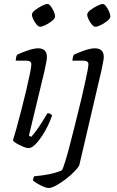

<svg xmlns="http://www.w3.org/2000/svg" viewBox="-20 -742 585 962"><path d="M124 0Q112 0 94.5 -7.5Q77 -15 62 -24Q47 -33 45 -39Q51 -57 62 -97Q73 -137 86 -187Q99 -237 110.5 -285.5Q122 -334 129.5 -370.5Q137 -407 137 -419Q137 -430 130 -434Q123 -438 112 -438H59Q59 -446 61 -455Q63 -464 66 -468Q89 -479 120 -489.5Q151 -500 171 -500Q215 -500 215 -456Q215 -439 202 -382.5Q189 -326 168.5 -243.5Q148 -161 125 -63L136 -56Q145 -65 160.5 -86Q176 -107 191.5 -131.5Q207 -156 218 -175Q226 -175 232 -171.5Q238 -168 241 -164Q234 -142 221 -114.5Q208 -87 190.5 -60.5Q173 -34 155.5 -17Q138 0 124 0ZM181 -608Q173 -608 163.5 -619Q154 -630 147 -644.5Q140 -659 140 -669Q140 -679 156 -691.5Q172 -704 190.5 -713Q209 -722 218 -722Q226 -722 234.5 -710.5Q243 -699 249.5 -684.5Q256 -670 256 -660Q256 -650 241.5 -638Q227 -626 209 -617Q191 -608 181 -608ZM223 200Q214 200 198.5 193.5Q183 187 167.5 178Q152 169 145 162Q147 147 152 141Q192 138 228 130.5Q264 123 291 111Q296 101 306 69.5Q316 38 327.5 -6Q339 -50 351.5 -99.5Q364 -149 375 -195Q382 -221 390 -256Q398 -291 405.5 -325Q413 -359 418 -384.5Q423 -410 423 -419Q423 -430 416 -434Q409 -438 398 -438H343Q343 -444 345 -453.5Q347 -463 350 -468Q376 -480 405.5 -490Q435 -500 455 -500Q500 -500 500 -456Q500 -449 496.5 -430Q493 -411 488 -388L377 87Q372 97 354 116Q336 135 311.5 154Q287 173 263 186.5Q239 200 223 200ZM458 -608Q450 -608 440.5 -619Q431 -630 424 -644.5Q417 -659 417 -669Q417 -679 433 -691.5Q449 -704 467.5 -713Q486 -722 495 -722Q503 -722 511.5 -710.5Q520 -699 526.5 -684.5Q533 -670 533 -660Q533 -650 518.5 -638Q504 -626 486 -617Q468 -608 458 -608Z"/></svg>

Font: Texturina Extralight
Style: Italic
Weight: 200
Italic angle: -11°
Designer: Guillermo Torres Carreño
Foundry: Omnibus-Type
Version: Version 1.002; ttfautohint (v1.8.3)